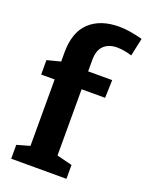

<svg xmlns="http://www.w3.org/2000/svg" viewBox="-147 -861 723 937"><g transform="rotate(20 214.5 -393.0)"><path d="M238 -588V-529H363L360 -436H238V-92L318 -72V0H31V-72L98 -91V-436H28V-511L98 -529V-576Q98 -681 153.5 -733.5Q209 -786 308 -786Q358 -786 429 -767L409 -674Q367 -687 332 -687Q289 -687 263.5 -663Q238 -639 238 -588Z"/></g></svg>

Font: Bitter Pro
Style: Bold
Weight: 700
Designer: Sol Matas, and Bitter project Authors
Foundry: Sol Matas
Version: Version 1.010